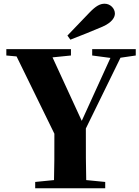

<svg xmlns="http://www.w3.org/2000/svg" viewBox="-20 -1011 749 1031"><path d="M358 -798C416 -820 474 -844 531 -868C583 -891 597 -919 597 -938C597 -965 573 -991 542 -991C517 -991 495 -979 461 -944C424 -905 383 -863 342 -820ZM627 -701 709 -713V-747H475V-713L573 -700L419 -362L262 -703L361 -713V-747H14V-713L69 -708L272 -293C272 -174 272 -115 270 -44L169 -34V0H545V-34L443 -44C441 -121 441 -184 441 -321Z"/></svg>

Font: Noto Serif TC Black
Style: Regular
Weight: 900
Version: Version 1.001;PS 1.001;hotconv 16.6.54;makeotf.lib2.5.65590